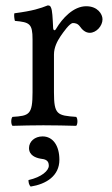

<svg xmlns="http://www.w3.org/2000/svg" viewBox="-20 -462 412 708"><path d="M176 -358C174 -398 173 -424 168 -434C166 -439 164 -442 156 -442C128 -431 102 -422 33 -413C31 -407 33 -391 35 -385C89 -380 100 -375 100 -317V-122C100 -39 88 -35 26 -31C20 -25 20 -4 26 2C61 1 100 0 140 0C180 0 226 1 261 2C267 -4 267 -25 261 -31C191 -36 179 -39 179 -122V-261C179 -287 191 -310 203 -328C214 -344 237 -377 249 -377C258 -377 267 -375 275 -364C282 -354 294 -341 311 -341C335 -341 358 -366 358 -391C358 -410 340 -439 298 -439C251 -439 210 -395 187 -356C181 -345 176 -353 176 -358ZM137 41C108 41 87 60 87 84C87 111 112 120 129 123C147 125 160 129 160 149C160 167 134 191 85 202C85 211 87 220 93 226C150 217 199 187 199 127C199 75 175 41 137 41Z"/></svg>

Font: Libertinus Math
Style: Regular
Weight: 400
Designer: Philipp H. Poll, Khaled Hosny
Foundry: Caleb Maclennan
Version: Version 7.050;RELEASE